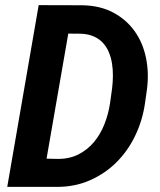

<svg xmlns="http://www.w3.org/2000/svg" viewBox="-20 -731 627 751"><path d="M8.3 0 131.3 -710.9 303.2 -710.4Q372.1 -709 422.9 -681.9Q473.6 -654.8 505.9 -610.1Q538.1 -565.4 550.5 -507.1Q563 -448.7 555.2 -384.3L546.9 -325.7Q537.1 -258.8 508.3 -199.2Q479.5 -139.6 434.8 -95.5Q390.1 -51.3 330.8 -25.4Q271.5 0.5 200.7 0ZM247.1 -599.6 162.1 -110.4 206.5 -109.4Q252.9 -109.4 288.1 -127.7Q323.2 -146 348.1 -176Q373 -206.1 388.4 -245.1Q403.8 -284.2 410.2 -325.7L418.5 -385.7Q421.4 -409.2 421.6 -433.8Q421.9 -458.5 418.2 -481.9Q414.6 -505.4 406 -526.1Q397.5 -546.9 383.1 -562.7Q368.7 -578.6 347.7 -588.1Q326.7 -597.7 297.9 -599.1Z"/></svg>

Font: TypoPRO Roboto Mono
Style: Bold Italic
Weight: 700
Designer: Google
Version: Version 2.000986; 2015; ttfautohint (v1.3)